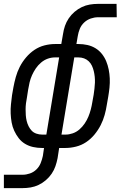

<svg xmlns="http://www.w3.org/2000/svg" viewBox="-27 -755 641 990"><path d="M-7 215V146H90Q108 146 127 139.5Q146 133 160.5 119Q175 105 182.5 86.5Q190 68 194 49L200 8H190Q166 8 143.5 3Q121 -2 102 -13.5Q83 -25 69.5 -42.5Q56 -60 46.5 -80.5Q37 -101 33 -123.5Q29 -146 28 -169.5Q27 -193 29.5 -217Q32 -241 35 -264L42 -304Q47 -331 54.5 -358Q62 -385 75 -410.5Q88 -436 107.5 -459Q127 -482 151 -498Q175 -514 202.5 -521Q230 -528 257 -528H289L298 -580Q301 -601 308 -621.5Q315 -642 327.5 -660.5Q340 -679 357.5 -694Q375 -709 395 -718.5Q415 -728 436 -731.5Q457 -735 478 -735H574L575 -666H478Q460 -666 441 -659.5Q422 -653 407 -639Q392 -625 384.5 -606.5Q377 -588 374 -569L367 -528H377Q401 -528 423.5 -523Q446 -518 465 -506.5Q484 -495 498 -477.5Q512 -460 520.5 -439.5Q529 -419 533.5 -396.5Q538 -374 539 -350.5Q540 -327 537.5 -303Q535 -279 531 -256L524 -216Q520 -189 512.5 -162Q505 -135 492 -109.5Q479 -84 460 -61Q441 -38 417 -22Q393 -6 365 1Q337 8 310 8H278L270 60Q266 81 259 101.5Q252 122 239.5 140.5Q227 159 209.5 174Q192 189 172 198.5Q152 208 131 211.5Q110 215 89 215ZM212 -61 278 -459H257Q238 -459 219.5 -452.5Q201 -446 185 -432.5Q169 -419 157.5 -402Q146 -385 138 -367Q130 -349 125.5 -330Q121 -311 118 -292L112 -253Q109 -238 107 -222.5Q105 -207 105 -191.5Q105 -176 106 -161Q107 -146 110.5 -131.5Q114 -117 120.5 -104Q127 -91 136.5 -81Q146 -71 160.5 -66Q175 -61 190 -61ZM290 -61H311Q329 -61 348 -67.5Q367 -74 382.5 -87.5Q398 -101 409.5 -118Q421 -135 428.5 -153Q436 -171 441 -190Q446 -209 449 -228L456 -267Q458 -282 460 -297.5Q462 -313 462.5 -328.5Q463 -344 461.5 -359Q460 -374 456.5 -388.5Q453 -403 447 -416Q441 -429 430.5 -439Q420 -449 406.5 -454Q393 -459 377 -459H356Z"/></svg>

Font: Iosevka QP
Style: Italic
Weight: 400
Italic angle: -9°
Designer: Belleve Invis
Foundry: Belleve Invis
Version: Version 20.0.0; ttfautohint (v1.8.4)